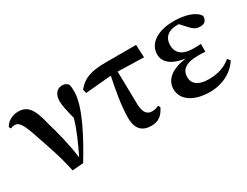

<svg xmlns="http://www.w3.org/2000/svg" viewBox="-59 -953 1764 1370"><g transform="rotate(-30 822.5 -268.5)"><path d="M242 10 333 3C427 -152 534 -348 534 -471C534 -496 533 -511 528 -531C514 -546 501 -553 479 -553C433 -553 408 -515 408 -462C408 -429 419 -380 437 -310C411 -220 375 -142 329 -47C314 -161 286 -271 259 -362C227 -503 189 -548 115 -548C69 -548 24 -526 2 -485L11 -469C21 -474 32 -477 46 -477C84 -477 106 -436 142 -326C176 -226 216 -117 242 10Z M889 16C948 16 983 -11 1010 -67L1001 -85C984 -76 967 -71 946 -71C906 -71 881 -95 878 -166L873 -440L1087 -434L1082 -539H833C708 -539 646 -515 595 -452L602 -420L816 -439C796 -340 772 -220 772 -115C772 -20 820 16 889 16Z M1372 16C1480 16 1569 -35 1612 -107L1594 -128C1544 -87 1489 -67 1409 -67C1322 -67 1283 -104 1283 -156C1283 -212 1317 -252 1430 -252C1442 -252 1455 -252 1486 -250V-314C1461 -312 1445 -312 1425 -312C1328 -312 1291 -355 1291 -416C1291 -477 1333 -515 1402 -515H1420L1465 -466C1500 -427 1520 -423 1549 -423C1582 -423 1601 -444 1600 -479C1573 -527 1488 -552 1400 -552C1249 -552 1178 -483 1178 -405C1178 -343 1226 -294 1340 -278C1204 -260 1155 -198 1155 -131C1155 -38 1248 16 1372 16Z"/></g></svg>

Font: GenRyuMin2 TW B
Style: Regular
Weight: 700
Version: Version 2.100;PS 2.1;hotconv 16.6.51;makeotf.lib2.5.65220 DE